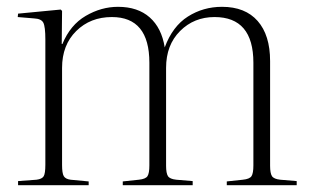

<svg xmlns="http://www.w3.org/2000/svg" viewBox="-20 -543 914 563"><path d="M33 0V-12L87 -16Q103 -18 108 -26Q113 -34 113 -60V-427Q113 -465 107 -476.5Q101 -488 80 -489L32 -493L33 -503L158 -515L162 -511L161 -414H163Q186 -470 231.5 -496.5Q277 -523 326 -523Q384 -523 419 -492Q454 -461 463 -404Q486 -466 531 -494.5Q576 -523 631 -523Q699 -523 735.5 -481.5Q772 -440 772 -364V-57Q772 -35 777.5 -26.5Q783 -18 802 -16L850 -12V0H645V-11L692 -16Q712 -18 717.5 -26.5Q723 -35 723 -58V-359Q723 -493 609 -493Q549 -493 508 -452Q467 -411 467 -344V-57Q467 -35 472.5 -26.5Q478 -18 497 -16L545 -12V0H340V-11L387 -16Q407 -18 412.5 -26.5Q418 -35 418 -58V-359Q418 -493 308 -493Q245 -493 203.5 -452Q162 -411 162 -344V-59Q162 -35 167 -26.5Q172 -18 187 -16L240 -11V0Z"/></svg>

Font: Display Extralight
Style: Regular
Weight: 200
Designer: Latin by Veronika Burian and Jose Scaglione. Greek by Irene Vlachou. Cyrillic by Vera Evstafieva.
Foundry: TypeTogether
Version: Version 3.002